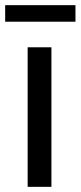

<svg xmlns="http://www.w3.org/2000/svg" viewBox="-46 -723 312 743"><path d="M61 -540H153V0H61ZM-26 -703H246V-639H-26Z"/></svg>

Font: Encode Sans Compressed
Style: Medium
Weight: 500
Designer: Pablo Impallari, Andres Torresi
Foundry: Pablo Impallari, Andres Torresi
Version: Version 1.000; ttfautohint (v1.00) -l 8 -r 50 -G 200 -x 14 -